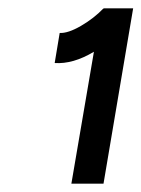

<svg xmlns="http://www.w3.org/2000/svg" viewBox="-20 -820 339 460"><path d="M205 -696Q155 -666 111 -669L123 -741Q143 -740 174 -758Q205 -776 228 -800L229 -799V-800H299L228 -380H151Z"/></svg>

Font: Oak Sans Medium
Style: Italic
Weight: 500
Italic angle: -9.49998°
Foundry: Erik Kennedy, Walven
Version: Version 1.000